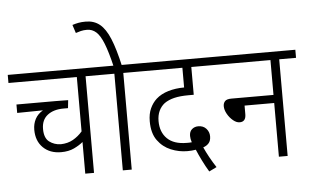

<svg xmlns="http://www.w3.org/2000/svg" viewBox="-60 -990 1827 1136"><g transform="rotate(-5 854.0 -422.5)"><path d="M558 -574H458V0H406V-188Q385 -170 352.5 -154.5Q320 -139 275 -139Q209 -139 168.5 -178.5Q128 -218 128 -285Q128 -320 143 -348.5Q158 -377 189 -395L36 -393V-443H270Q291 -443 312 -442.5Q333 -442 343 -442L338 -395H311Q252 -395 216 -367Q180 -339 180 -285Q180 -231 209 -209Q238 -187 277 -186Q319 -187 350.5 -205Q382 -223 406 -251V-574H0V-622H558Z M682 -574V0H629V-574H544V-622H781V-574ZM629 -615Q608 -704 588 -754.5Q568 -805 544.5 -826Q521 -847 490 -847Q470 -847 453.5 -843Q437 -839 423 -834L407 -883Q425 -889 443.5 -892.5Q462 -896 487 -896Q536 -896 570 -868.5Q604 -841 629.5 -779.5Q655 -718 678 -615Z M1138 51Q1119 20 1100 -18.5Q1081 -57 1070 -84Q1047 -80 1020 -80Q970 -80 922.5 -99.5Q875 -119 844 -161.5Q813 -204 813 -275Q813 -319 827.5 -351Q842 -383 866 -405Q895 -431 938.5 -444Q982 -457 1033 -457V-574H767V-622H1231V-574H1086V-409H1056Q1004 -409 969.5 -400.5Q935 -392 911 -375Q889 -358 877 -332Q865 -306 865 -272Q865 -206 904.5 -167.5Q944 -129 1020 -129Q1027 -129 1034.5 -129Q1042 -129 1050 -130Q1043 -151 1043 -168Q1043 -194 1058.5 -207.5Q1074 -221 1096 -221Q1126 -221 1143.5 -201.5Q1161 -182 1161 -156Q1161 -130 1148.5 -115.5Q1136 -101 1115 -94Q1128 -65 1145 -34Q1162 -3 1183 29Z M1218 -622H1708V-574H1608V0H1556V-319H1380V-268Q1380 -223 1343 -223Q1324 -223 1304 -239.5Q1284 -256 1270.5 -280Q1257 -304 1257 -326Q1257 -344 1267.5 -355.5Q1278 -367 1306 -367H1556V-574H1218Z"/></g></svg>

Font: Noto Sans SemiCondensed Light
Style: Italic
Weight: 300
Width: 4
Italic angle: -12°
Designer: Monotype Design Team
Foundry: Monotype Imaging Inc.
Version: Version 2.013; ttfautohint (v1.8.4.7-5d5b)